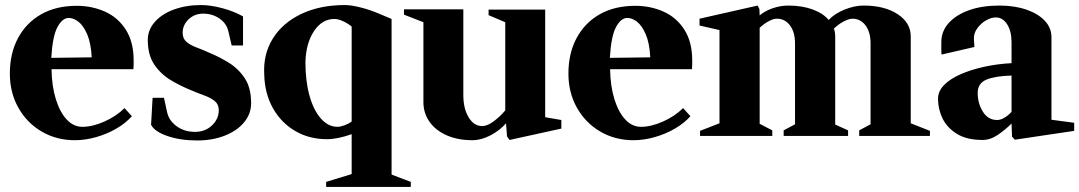

<svg xmlns="http://www.w3.org/2000/svg" viewBox="-20 -538 4272 760"><path d="M276 17Q204 17 145.5 -17Q87 -51 53 -111Q19 -171 19 -247Q19 -327 51.5 -387.5Q84 -448 143 -481.5Q202 -515 284 -515Q344 -515 395.5 -492Q447 -469 478 -420.5Q509 -372 509 -299Q509 -292 509 -282Q509 -272 508 -264H184Q185 -197 201 -145.5Q217 -94 244 -65Q271 -36 306 -36Q346 -36 392.5 -56.5Q439 -77 473 -110L502 -78Q478 -51 441.5 -29.5Q405 -8 361.5 4.5Q318 17 276 17ZM252 -467Q227 -467 207.5 -431Q188 -395 183 -309L343 -311Q340 -368 325 -402.5Q310 -437 290.5 -452Q271 -467 252 -467Z M760 18Q694 18 643 0.5Q592 -17 578 -44L584 -151H629L641 -96Q648 -61 679 -38.5Q710 -16 752 -16Q792 -16 819 -41.5Q846 -67 846 -102Q846 -125 830 -138Q814 -151 789 -160Q764 -169 736 -181Q696 -197 656.5 -220.5Q617 -244 591 -282Q565 -320 565 -380Q565 -420 593 -451.5Q621 -483 669 -500.5Q717 -518 776 -518Q814 -518 860.5 -505.5Q907 -493 942 -473V-358H897L884 -414Q877 -445 849 -464.5Q821 -484 784 -484Q750 -484 726.5 -461.5Q703 -439 703 -408Q703 -385 718.5 -372Q734 -359 758.5 -350Q783 -341 809 -329Q848 -313 886 -289.5Q924 -266 949 -228Q974 -190 974 -130Q974 -87 946 -53.5Q918 -20 869.5 -1Q821 18 760 18Z M1271 202V182L1372 151V-7Q1348 2 1321.5 7.5Q1295 13 1275 13Q1204 13 1148.5 -19.5Q1093 -52 1060.5 -109.5Q1028 -167 1026 -242Q1021 -323 1060 -385.5Q1099 -448 1173 -483Q1247 -518 1345 -518Q1370 -518 1407.5 -508.5Q1445 -499 1480 -484L1530 -463V153L1606 182V202ZM1316 -36Q1327 -36 1343.5 -42Q1360 -48 1372 -57V-433Q1356 -446 1337 -454.5Q1318 -463 1304 -463Q1255 -463 1223 -415Q1191 -367 1189 -292Q1189 -217 1205 -159.5Q1221 -102 1250 -69Q1279 -36 1316 -36Z M1850 17Q1793 17 1749 -2Q1705 -21 1680.5 -55.5Q1656 -90 1656 -134V-450L1579 -480V-501H1814V-162Q1814 -108 1835 -73.5Q1856 -39 1889 -39Q1909 -39 1934.5 -58Q1960 -77 1980 -101V-450L1914 -478V-500H2138V-74L2202 -63V-29L1997 16L1987 2L1983 -50Q1959 -22 1922 -2.5Q1885 17 1850 17Z M2487 17Q2415 17 2356.5 -17Q2298 -51 2264 -111Q2230 -171 2230 -247Q2230 -327 2262.5 -387.5Q2295 -448 2354 -481.5Q2413 -515 2495 -515Q2555 -515 2606.5 -492Q2658 -469 2689 -420.5Q2720 -372 2720 -299Q2720 -292 2720 -282Q2720 -272 2719 -264H2395Q2396 -197 2412 -145.5Q2428 -94 2455 -65Q2482 -36 2517 -36Q2557 -36 2603.5 -56.5Q2650 -77 2684 -110L2713 -78Q2689 -51 2652.5 -29.5Q2616 -8 2572.5 4.5Q2529 17 2487 17ZM2463 -467Q2438 -467 2418.5 -431Q2399 -395 2394 -309L2554 -311Q2551 -368 2536 -402.5Q2521 -437 2501.5 -452Q2482 -467 2463 -467Z M2751 0V-20L2828 -50V-419L2749 -437V-464L2979 -516L2986 -502L2987 -477Q3008 -495 3039 -505.5Q3070 -516 3100 -516Q3155 -516 3197 -500.5Q3239 -485 3260 -459Q3285 -485 3324 -500.5Q3363 -516 3399 -516Q3481 -516 3533 -482Q3585 -448 3585 -394V-50L3661 -20V0H3381V-22L3426 -46V-366Q3426 -411 3406 -437.5Q3386 -464 3354 -464Q3341 -464 3320.5 -453.5Q3300 -443 3281 -425Q3286 -410 3286 -394V-45L3337 -22V0H3082V-22L3127 -46V-366Q3127 -411 3107 -437.5Q3087 -464 3055 -464Q3041 -464 3022.5 -454Q3004 -444 2987 -428V-48L3037 -22V0Z M3869 16Q3807 16 3768 -8Q3729 -32 3711 -69Q3693 -106 3693 -147Q3693 -177 3717 -201.5Q3741 -226 3782 -244Q3823 -262 3875 -273.5Q3927 -285 3984 -288V-371Q3984 -415 3966.5 -442Q3949 -469 3922 -469Q3903 -469 3882.5 -457Q3862 -445 3848 -425.5Q3834 -406 3835 -383Q3836 -370 3836.5 -362Q3837 -354 3837 -352L3707 -322Q3706 -330 3706 -343.5Q3706 -357 3706 -371Q3706 -414 3735 -446.5Q3764 -479 3815.5 -497.5Q3867 -516 3936 -516Q3996 -516 4042.5 -500Q4089 -484 4115.5 -456Q4142 -428 4142 -391V-64L4232 -52V-20L3997 15L3986 3L3984 -49Q3959 -24 3929.5 -4Q3900 16 3869 16ZM3927 -63Q3953 -63 3984 -95V-239Q3918 -237 3884 -222.5Q3850 -208 3850 -170Q3850 -129 3870.5 -96Q3891 -63 3927 -63Z"/></svg>

Font: Wittgenstein Extrabold
Style: Regular
Weight: 800
Designer: Jörg Drees
Foundry: Jörg Drees
Version: Version 1.303; ttfautohint (v1.8.4.7-5d5b)